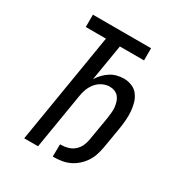

<svg xmlns="http://www.w3.org/2000/svg" viewBox="-173 -863 946 998"><g transform="rotate(30 300.0 -363.5)"><path d="M285 8 286 -66H293Q313 -66 333.5 -72Q354 -78 370 -92Q386 -106 395 -125.5Q404 -145 407 -165L431 -307Q433 -324 435 -340.5Q437 -357 435.5 -372.5Q434 -388 429.5 -403.5Q425 -419 415.5 -431Q406 -443 391.5 -449Q377 -455 361 -455Q339 -455 317.5 -444.5Q296 -434 281 -415.5Q266 -397 258 -375.5Q250 -354 247 -332L192 0H109L218 -661H97V-735H446V-662H301L265 -445Q277 -464 292 -479.5Q307 -495 325 -506.5Q343 -518 363.5 -523Q384 -528 404 -528Q429 -528 452 -518.5Q475 -509 489.5 -489.5Q504 -470 510.5 -446.5Q517 -423 519 -398Q521 -373 519 -347Q517 -321 513 -295L491 -165Q487 -142 479.5 -119Q472 -96 458.5 -75.5Q445 -55 426 -38Q407 -21 385 -10.5Q363 0 339 4Q315 8 292 8Z"/></g></svg>

Font: Iosevka Aile
Style: Italic
Weight: 400
Italic angle: -9°
Designer: Belleve Invis
Foundry: Belleve Invis
Version: Version 28.0.1; ttfautohint (v1.8.4)